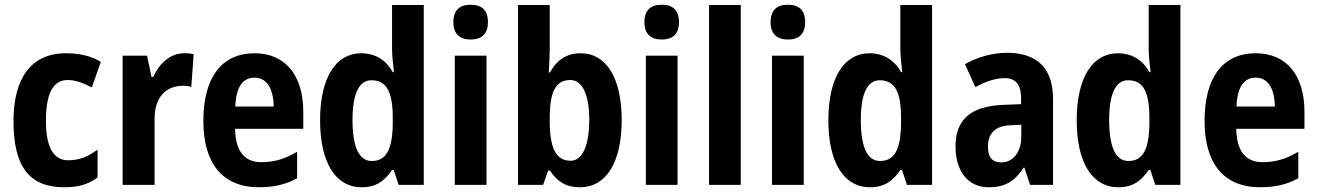

<svg xmlns="http://www.w3.org/2000/svg" viewBox="-20 -781 5564 811"><path d="M251 10C310 10 350 -1 392 -31V-149C351 -119 316 -104 268 -104C206 -104 174 -159 174 -271C174 -383 203 -443 265 -443C298 -443 328 -432 368 -412L406 -520C369 -541 327 -556 258 -556C109 -556 37 -447 37 -270C37 -78 103 10 251 10Z M758 -556C696 -556 651 -509 627 -456H620L601 -546H498V0H633V-279C633 -369 679 -419 756 -419C762 -419 780 -417 788 -414L798 -552C783 -556 768 -556 758 -556Z M1055 -556C918 -556 839 -456 839 -270C839 -93 918 10 1074 10C1137 10 1188 -2 1235 -28V-140C1183 -109 1138 -96 1083 -96C1013 -96 974 -143 973 -237H1261V-309C1261 -462 1186 -556 1055 -556ZM1055 -453C1108 -453 1135 -405 1136 -331H974C977 -419 1009 -453 1055 -453Z M1508 10C1568 10 1604 -16 1636 -63H1643L1664 0H1770V-760H1636V-574C1636 -541 1641 -510 1644 -476H1639C1611 -528 1564 -556 1506 -556C1399 -556 1332 -454 1332 -273C1332 -93 1398 10 1508 10ZM1550 -101C1497 -101 1469 -159 1469 -274C1469 -384 1496 -442 1549 -442C1614 -442 1639 -391 1639 -283V-256C1637 -150 1612 -101 1550 -101Z M1968 -761C1921 -761 1895 -738 1895 -687C1895 -637 1923 -614 1968 -614C2014 -614 2041 -637 2041 -687C2041 -737 2016 -761 1968 -761ZM2035 -546H1901V0H2035Z M2302 -574V-760H2168V0H2274L2295 -60H2303C2336 -12 2372 10 2430 10C2540 10 2606 -94 2606 -274C2606 -455 2539 -556 2433 -556C2374 -556 2332 -528 2303 -475H2298C2300 -508 2302 -548 2302 -574ZM2389 -443C2437 -443 2469 -387 2469 -276C2469 -159 2437 -102 2390 -102C2327 -102 2302 -158 2302 -270V-292C2304 -388 2324 -443 2389 -443Z M2775 -761C2728 -761 2702 -738 2702 -687C2702 -637 2730 -614 2775 -614C2821 -614 2848 -637 2848 -687C2848 -737 2823 -761 2775 -761ZM2842 -546H2708V0H2842Z M3109 0V-760H2975V0Z M3308 -761C3261 -761 3235 -738 3235 -687C3235 -637 3263 -614 3308 -614C3354 -614 3381 -637 3381 -687C3381 -737 3356 -761 3308 -761ZM3375 -546H3241V0H3375Z M3655 10C3715 10 3751 -16 3783 -63H3790L3811 0H3917V-760H3783V-574C3783 -541 3788 -510 3791 -476H3786C3758 -528 3711 -556 3653 -556C3546 -556 3479 -454 3479 -273C3479 -93 3545 10 3655 10ZM3697 -101C3644 -101 3616 -159 3616 -274C3616 -384 3643 -442 3696 -442C3761 -442 3786 -391 3786 -283V-256C3784 -150 3759 -101 3697 -101Z M4234 -558C4172 -558 4109 -540 4056 -510L4100 -413C4147 -438 4184 -451 4225 -451C4271 -451 4293 -421 4293 -368V-341L4215 -338C4084 -332 4016 -279 4016 -163C4016 -65 4063 10 4156 10C4228 10 4267 -17 4304 -73H4307L4331 0H4428V-363C4428 -494 4359 -558 4234 -558ZM4250 -252 4294 -254V-205C4294 -137 4258 -95 4209 -95C4174 -95 4153 -114 4153 -161C4153 -216 4182 -250 4250 -252Z M4704 10C4764 10 4800 -16 4832 -63H4839L4860 0H4966V-760H4832V-574C4832 -541 4837 -510 4840 -476H4835C4807 -528 4760 -556 4702 -556C4595 -556 4528 -454 4528 -273C4528 -93 4594 10 4704 10ZM4746 -101C4693 -101 4665 -159 4665 -274C4665 -384 4692 -442 4745 -442C4810 -442 4835 -391 4835 -283V-256C4833 -150 4808 -101 4746 -101Z M5284 -556C5147 -556 5068 -456 5068 -270C5068 -93 5147 10 5303 10C5366 10 5417 -2 5464 -28V-140C5412 -109 5367 -96 5312 -96C5242 -96 5203 -143 5202 -237H5490V-309C5490 -462 5415 -556 5284 -556ZM5284 -453C5337 -453 5364 -405 5365 -331H5203C5206 -419 5238 -453 5284 -453Z"/></svg>

Font: Noto Sans Telugu Condensed
Style: Bold
Weight: 700
Width: 3
Designer: Jelle Bosma - Monotype Design Team
Foundry: Monotype Imaging Inc.
Version: Version 2.005